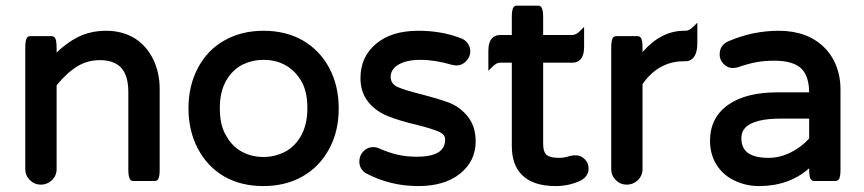

<svg xmlns="http://www.w3.org/2000/svg" viewBox="-20 -624 2989 664"><path d="M67.4 -39.1V-458Q67.4 -473.1 69.1 -482.2Q70.8 -491.2 74.7 -495.1Q78.6 -499 84 -499H159.2Q164.6 -499 168.5 -495.1Q172.4 -491.2 174.1 -482.2Q175.8 -473.1 175.8 -458V-442.4Q210 -475.1 246.1 -494.1Q291 -517.6 347.4 -517.6Q403.8 -517.6 447.3 -490.7Q488.3 -463.9 510.3 -418Q532.2 -372.1 532.2 -316.4V-39.1Q532.2 -23.9 531 -17.3Q529.8 -10.7 528.6 -7.6Q527.3 -4.4 524.2 -1.2Q521 2 515.6 2H440.4Q432.6 2 428.7 -5.9Q423.8 -14.6 423.8 -39.1V-306.6Q423.8 -384.3 376 -406.2Q356 -416 326.2 -416Q281.7 -416 246.6 -394Q210.9 -372.1 175.8 -329.1V-39.1Q175.8 -14.2 155.8 2.4Q140.6 14.6 121.1 14.6Q99.1 14.6 83.3 -1.2Q67.4 -17.1 67.4 -39.1Z M740.2 -249.5Q740.2 -230 742.7 -212.4Q747.6 -177.7 762.7 -153.8Q782.7 -117.7 816.4 -99.4Q850.1 -81.1 891.6 -81.1Q929.7 -81.1 964.8 -98.6Q1000.5 -117.2 1021.5 -155.3Q1043 -193.8 1043 -250Q1043 -309.1 1021 -345.2Q1009.8 -363.3 997.6 -375.5Q970.2 -402.8 931.2 -412.6Q912.6 -417 891.6 -417Q853.5 -417 818.4 -400.4Q782.7 -381.8 761.7 -344.2Q740.2 -306.2 740.2 -249.5ZM1026.9 -484.4Q1086.4 -449.7 1119.1 -388.2Q1151.4 -327.1 1151.4 -248.8Q1151.4 -170.4 1119.1 -110.4Q1085.4 -47.4 1026.4 -13.9Q967.3 19.5 890.6 19.5Q814 19.5 755.4 -13.7Q696.8 -47.9 664.1 -110.4Q631.8 -171.9 631.8 -249.5Q631.8 -327.1 664.3 -388.9Q696.8 -450.7 755.9 -484.1Q814.9 -517.6 891.6 -517.6Q968.3 -517.6 1026.9 -484.4Z M1243.7 -25.9Q1222.7 -40.5 1222.7 -65.4Q1222.7 -86.9 1237.8 -101.6Q1251 -115.2 1270.5 -115.2Q1282.2 -115.2 1292 -110.4Q1324.2 -96.2 1354.5 -89.1Q1384.8 -82 1420.9 -82Q1482.9 -82 1505.9 -105Q1519.5 -118.7 1519.5 -141.6Q1519.5 -157.7 1501 -167Q1477.5 -178.2 1420.9 -192.4Q1363.8 -205.6 1324.7 -221.2Q1280.8 -237.8 1253.9 -271Q1226.6 -304.7 1226.6 -353.5Q1226.6 -426.8 1280 -472.2Q1333.5 -517.6 1426.8 -517.6Q1506.3 -517.6 1571.3 -492.7Q1587.4 -487.8 1596.9 -474.9Q1606.4 -461.9 1606.4 -446.3Q1606.4 -426.8 1591.3 -411.6Q1577.1 -397.5 1557.6 -397.5H1557.1L1542.5 -399.9Q1484.9 -417 1433.6 -417Q1385.3 -417 1356.9 -399.9Q1331.1 -383.8 1331.1 -358.4Q1331.1 -335.4 1352.5 -324.2Q1379.9 -312 1435.5 -298.3H1436Q1488.8 -284.7 1530.3 -270H1530.8Q1572.8 -253.4 1598.9 -219.5Q1625 -185.5 1625 -134.8Q1625 -66.9 1571.3 -23.7Q1517.6 19.5 1426.8 19.5Q1327.6 19.5 1243.7 -25.9Z M2015.6 -41.5Q2015.6 -14.2 1987.3 1Q1947.3 19.5 1902.3 19.5Q1823.2 19.5 1785.2 -19Q1750 -53.7 1750 -119.1V-407.2H1710Q1696.8 -407.2 1684.1 -394L1668.9 -379.4V-448.2Q1668.9 -479 1682.6 -492.7Q1692.9 -502.9 1710 -502.9H1750V-563.5Q1750 -578.6 1751.2 -585.2Q1752.4 -591.8 1753.7 -595Q1754.9 -598.1 1758.1 -601.3Q1761.2 -604.5 1766.6 -604.5H1841.8Q1849.6 -604.5 1853.5 -596.7Q1858.4 -587.9 1858.4 -563.5V-502.9H1959Q1972.2 -503.4 1984.9 -516.1L2000 -530.8V-461.9Q2000 -431.2 1986.3 -417.5Q1976.1 -407.2 1959 -407.2H1858.4V-127Q1858.4 -100.1 1868.7 -89.8L1870.6 -87.9Q1883.8 -78.1 1912.1 -78.1Q1931.2 -78.1 1949.2 -84L1949.7 -84.5Q1962.9 -86.9 1970.7 -86.9Q1988.8 -86.9 2002.2 -73.5Q2015.6 -60.1 2015.6 -41.5Z M2202.1 -443.8Q2266.1 -517.6 2345.7 -517.6H2350.6Q2363.8 -517.6 2376.5 -530.8L2391.6 -545.4V-476.6Q2391.6 -437.5 2376 -422.4Q2366.2 -412.1 2350.6 -412.1H2343.8Q2288.1 -412.1 2244.1 -378.4Q2220.7 -360.4 2202.1 -333V-39.1Q2202.1 -14.2 2182.1 2.4Q2167 14.6 2147.5 14.6Q2125.5 14.6 2109.6 -1.2Q2093.8 -17.1 2093.8 -39.1V-458Q2093.8 -473.1 2095.5 -482.2Q2097.2 -491.2 2101.1 -495.1Q2105 -499 2110.4 -499H2185.5Q2190.9 -499 2194.8 -495.1Q2198.7 -491.2 2200.4 -482.2Q2202.1 -473.1 2202.1 -458Z M2778.3 -213.9H2681.6Q2634.8 -213.9 2604 -206.1Q2573.2 -198.2 2558.6 -183.6Q2543.9 -168.9 2543.9 -146.5Q2543.9 -117.2 2560.1 -100.6Q2583 -78.1 2637.7 -78.1Q2677.7 -78.1 2715.3 -97.2Q2752 -115.7 2778.3 -145ZM2435.5 -136.7Q2435.5 -217.3 2498.5 -261.7Q2559.6 -304.7 2669.9 -304.7H2778.3Q2777.8 -361.8 2750.5 -387.7Q2722.2 -414.1 2657.2 -414.1Q2623 -414.1 2595.5 -408.9Q2567.9 -403.8 2529.3 -390.6L2515.1 -388.7H2514.6Q2496.6 -388.7 2482.7 -402.6Q2468.8 -416.5 2468.8 -435.5Q2468.8 -468.8 2500.5 -481.9Q2584 -517.6 2672.9 -517.6Q2772.9 -517.6 2831.5 -459Q2850.6 -439.9 2863.3 -415.5Q2886.7 -370.1 2886.7 -315.4V-39.1Q2886.7 -23.9 2885.5 -17.3Q2884.3 -10.7 2883.1 -7.6Q2881.8 -4.4 2879.9 -2.7Q2877.9 -1 2876.5 0Q2873.5 2 2870.1 2H2794.9Q2789.6 2 2785.6 -2Q2781.7 -5.9 2780 -14.9Q2778.3 -23.9 2778.3 -39.1V-42Q2709 19.5 2604.5 19.5Q2560.5 19.5 2521.5 1Q2475.1 -20.5 2452.1 -64.5Q2435.5 -97.2 2435.5 -136.7Z"/></svg>

Font: YuPearl-SemiBold
Style: SemiBold
Weight: 600
Designer: Max Yao
Foundry: Max-Everyday
Version: Version 1.011; ttfautohint (v1.8.3)